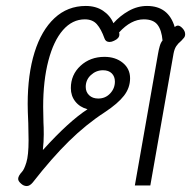

<svg xmlns="http://www.w3.org/2000/svg" viewBox="-20 -623 659 645"><path d="M511 -443Q513 -455 516.5 -467.5Q520 -480 526 -487Q523 -522 509 -540Q495 -558 463 -558Q420 -558 380 -514Q381 -512 381 -507Q381 -494 363 -486Q355 -482 348 -482Q335 -482 331 -494Q320 -525 305.5 -541.5Q291 -558 265 -558Q223 -558 191.5 -522Q160 -486 142.5 -419Q125 -352 125 -264L126 -211Q127 -197 127 -171Q127 -147 124 -120H125Q211 -215 274 -256Q248 -263 233 -282Q218 -301 218 -327Q218 -372 250.5 -402Q283 -432 331 -432Q368 -432 392.5 -412Q417 -392 417 -360Q417 -328 396.5 -301.5Q376 -275 332 -246Q269 -205 211.5 -148.5Q154 -92 90 -10Q80 2 70 2Q60 2 52 -5Q41 -14 41 -22Q41 -32 54 -46Q61 -53 68.5 -77Q76 -101 76 -152L75 -209Q73 -251 73 -274Q73 -373 96 -447Q119 -521 163 -562Q207 -603 268 -603Q302 -603 326 -587Q350 -571 361 -545Q383 -570 412.5 -586.5Q442 -603 474 -603Q546 -603 567 -532Q572 -537 578 -537Q585 -537 594 -527Q602 -518 602 -508Q602 -501 598 -496Q594 -491 589 -486Q579 -478 572.5 -468.5Q566 -459 563 -443L485 0H433ZM366 -349Q366 -366 355.5 -376.5Q345 -387 326 -387Q303 -387 285.5 -371Q268 -355 268 -331Q268 -314 279.5 -303Q291 -292 310 -292Q334 -292 350 -309Q366 -326 366 -349Z"/></svg>

Font: Niramit ExtraLight
Style: Italic
Weight: 200
Italic angle: -10°
Designer: Katatrad Aksorn Co.,Ltd.
Foundry: Cadson Demak Co.,Ltd.
Version: Version 1.000; ttfautohint (v1.6)